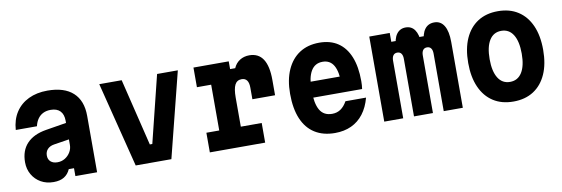

<svg xmlns="http://www.w3.org/2000/svg" viewBox="-50 -991 4000 1367"><g transform="rotate(-10 1950.0 -307.5)"><path d="M420 -386V-267L299 -248Q269 -243 252 -225Q235 -207 235 -179Q235 -151 253 -135Q271 -119 302 -119Q332 -119 356 -133.5Q380 -148 395 -172.5Q410 -197 410 -226V-400Q410 -446 386.5 -470.5Q363 -495 318 -495Q287 -495 263.5 -483.5Q240 -472 224.5 -450Q209 -428 202 -397H49Q54 -471 88.5 -524Q123 -577 182 -605.5Q241 -634 319 -634Q440 -634 503.5 -576Q567 -518 567 -408V0H410V-57H372Q357 -22 327.5 -3.5Q298 15 251 15Q199 15 159.5 -7.5Q120 -30 97 -69.5Q74 -109 74 -159Q74 -243 122 -294Q170 -345 261 -360Z M691 -615H853L971 -130H989L1109 -615H1259L1104 0H846Z M1372 -615H1627V-559H1664Q1679 -594 1709 -613Q1739 -632 1778 -632Q1844 -632 1877 -581.5Q1910 -531 1910 -431V-320H1746V-404Q1746 -474 1695 -474Q1661 -474 1646 -444.5Q1631 -415 1631 -353V-142H1782V0H1382V-142H1475V-473H1372Z M2141 -371H2446L2390 -313Q2390 -406 2364 -451Q2338 -496 2284 -496Q2228 -496 2200 -448.5Q2172 -401 2172 -311Q2172 -214 2199.5 -166.5Q2227 -119 2288 -119Q2323 -119 2349.5 -137Q2376 -155 2396 -191H2545Q2527 -123 2491 -76Q2455 -29 2403 -5Q2351 19 2285 19Q2199 19 2139 -19Q2079 -57 2048 -130.5Q2017 -204 2017 -311Q2017 -412 2049.5 -484.5Q2082 -557 2141.5 -595.5Q2201 -634 2284 -634Q2364 -634 2419 -597Q2474 -560 2503 -488.5Q2532 -417 2532 -313Q2532 -296 2531 -283Q2530 -270 2528 -256H2141Z M2643 -615H2791V-551H2877L2818 -505Q2819 -568 2843 -601Q2867 -634 2909 -634Q2951 -634 2974 -601Q2997 -568 3000 -503L2945 -550H3080L3020 -505Q3022 -567 3046.5 -600.5Q3071 -634 3116 -634Q3162 -634 3186.5 -593.5Q3211 -553 3211 -476V0H3073V-416Q3073 -441 3063 -454.5Q3053 -468 3034 -468Q3015 -468 3005 -454.5Q2995 -441 2995 -416V0H2858V-416Q2858 -441 2848 -454.5Q2838 -468 2819 -468Q2800 -468 2790 -454.5Q2780 -441 2780 -416V0H2643Z M3575 19Q3490 19 3429.5 -20Q3369 -59 3336.5 -132Q3304 -205 3304 -307Q3304 -410 3336.5 -483Q3369 -556 3429.5 -595Q3490 -634 3575 -634Q3660 -634 3720.5 -595Q3781 -556 3813.5 -483Q3846 -410 3846 -307Q3846 -205 3813.5 -132Q3781 -59 3720.5 -20Q3660 19 3575 19ZM3575 -123Q3631 -123 3661 -171Q3691 -219 3691 -307Q3691 -396 3661 -444Q3631 -492 3575 -492Q3519 -492 3489 -444Q3459 -396 3459 -307Q3459 -219 3489 -171Q3519 -123 3575 -123Z"/></g></svg>

Font: Martian Mono SemiCondensed
Style: Bold
Weight: 700
Width: 4
Designer: Roman Shamin
Foundry: Evil Martians
Version: Version 1.000